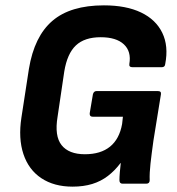

<svg xmlns="http://www.w3.org/2000/svg" viewBox="-20 -686 660 717"><path d="M251 11Q182 11 134.5 -20.5Q87 -52 67.5 -110.5Q48 -169 60 -247L88 -429Q108 -550 175.5 -608Q243 -666 368 -666Q451 -666 506.5 -639.5Q562 -613 586 -563.5Q610 -514 597 -447Q596 -435 584 -435H475Q461 -435 463 -447Q471 -494 442.5 -520.5Q414 -547 356 -547Q296 -547 263.5 -516.5Q231 -486 220 -419L195 -250Q183 -178 210 -144Q237 -110 297 -110Q356 -110 391 -138.5Q426 -167 436 -223L439 -250H327Q314 -250 315 -263L327 -334Q330 -346 341 -346H569Q583 -346 581 -334L553 -161Q546 -111 542 -75Q538 -39 539 -13Q539 0 526 0H438Q426 0 426 -13Q426 -25 427.5 -43Q429 -61 431 -77H430Q409 -49 383 -29Q357 -9 324.5 1Q292 11 251 11Z"/></svg>

Font: Sofia Sans Semi Condensed ExtraBold
Style: Italic
Weight: 800
Italic angle: -9°
Version: Version 4.100